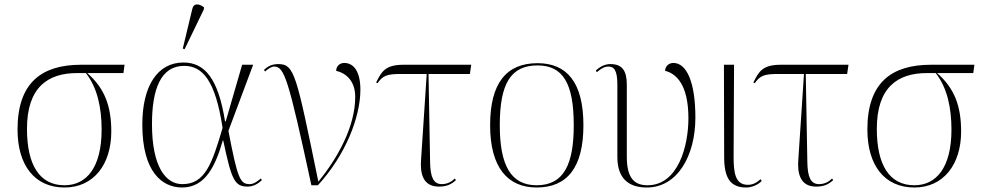

<svg xmlns="http://www.w3.org/2000/svg" viewBox="-20 -824 4375 854"><path d="M267 10C396 10 475 -92 475 -239C475 -353 445 -432 368 -499H529L534 -536H341C167 -536 58 -458 58 -248C58 -89 134 10 267 10ZM267 0C156 0 100 -90 100 -251C100 -437 194 -499 323 -499H362C413 -434 432 -345 432 -248C432 -79 365 0 267 0Z M801 -605 887 -783V-792C865 -808 841 -812 835 -783L793 -608ZM790 10C893 10 938 -85 971 -199H973C1010 -22 1024 6 1082 6C1108 6 1131 -9 1145 -23L1140 -30C1128 -20 1110 -5 1091 -5C1048 -5 1037 -28 996 -242L1106 -536H1057L984 -284H981C951 -473 892 -546 796 -546C682 -546 613 -444 613 -270C613 -58 702 10 790 10ZM791 -5C716 -5 656 -84 656 -272C656 -427 695 -531 799 -531C880 -531 938 -468 970 -255C923 -95 892 -5 791 -5Z M1365 0H1394C1516 -133 1583 -302 1583 -425C1583 -505 1554 -544 1511 -544C1491 -544 1476 -530 1475 -509C1519 -499 1560 -464 1560 -393C1560 -260 1481 -120 1396 -16C1298 -493 1290 -539 1218 -539C1188 -539 1170 -528 1154 -513L1159 -506C1174 -519 1188 -528 1199 -528C1245 -528 1262 -476 1365 0Z M1932 6C1965 6 1987 -3 2008 -23L2003 -30C1989 -16 1970 -5 1945 -5C1907 -5 1894 -38 1893 -104L1886 -495H2070L2076 -536H1775C1694 -536 1677 -506 1653 -457L1659 -454C1683 -487 1699 -495 1764 -495H1878L1853 -116C1848 -56 1859 6 1932 6Z M2367 10C2503 10 2575 -79 2575 -267C2575 -458 2501 -543 2371 -543C2232 -543 2160 -454 2160 -267C2160 -79 2238 10 2367 10ZM2367 0C2252 0 2203 -89 2203 -267C2203 -451 2251 -533 2371 -533C2483 -533 2532 -455 2532 -267C2532 -95 2489 0 2367 0Z M2857 10C2993 10 3073 -131 3073 -301C3073 -459 3034 -544 2975 -544C2959 -544 2940 -534 2938 -509C2988 -497 3042 -447 3042 -298C3042 -174 2996 0 2860 0C2804 0 2768 -29 2768 -126V-447C2768 -509 2748 -539 2695 -539C2671 -539 2649 -528 2630 -510L2635 -503C2659 -524 2674 -528 2686 -528C2711 -528 2726 -512 2726 -447V-126C2726 -37 2769 10 2857 10Z M3299 10C3324 10 3352 -2 3368 -19L3363 -27C3346 -12 3330 -2 3306 -2C3250 -2 3243 -56 3243 -128L3245 -536H3200L3201 -126C3201 -33 3228 10 3299 10Z M3610 6C3643 6 3665 -3 3686 -23L3681 -30C3667 -16 3648 -5 3623 -5C3585 -5 3572 -38 3571 -104L3564 -495H3748L3754 -536H3453C3372 -536 3355 -506 3331 -457L3337 -454C3361 -487 3377 -495 3442 -495H3556L3531 -116C3526 -56 3537 6 3610 6Z M4047 10C4176 10 4255 -92 4255 -239C4255 -353 4225 -432 4148 -499H4309L4314 -536H4121C3947 -536 3838 -458 3838 -248C3838 -89 3914 10 4047 10ZM4047 0C3936 0 3880 -90 3880 -251C3880 -437 3974 -499 4103 -499H4142C4193 -434 4212 -345 4212 -248C4212 -79 4145 0 4047 0Z"/></svg>

Font: Noto Serif Display ExtraLight
Style: Regular
Weight: 200
Designer: Monotype Design Team
Foundry: Monotype Imaging Inc.
Version: Version 2.009